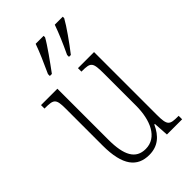

<svg xmlns="http://www.w3.org/2000/svg" viewBox="-234 -846 937 937"><g transform="rotate(-45 234.5 -378.0)"><path d="M276 -619V-606H289C325 -652 374 -721 393 -756V-766H338C322 -721 303 -676 276 -619ZM144 -619V-606H158C192 -652 242 -721 261 -756V-766H206C190 -721 170 -676 144 -619ZM215 10C275 10 312 -23 337 -78H341L346 0H451V-24H448C389 -24 379 -29 379 -103V-536H268V-512H271C333 -512 339 -505 339 -425V-206C339 -107 303 -23 223 -23C155 -23 126 -76 126 -184V-536H13V-512H17C76 -512 86 -506 86 -440V-184C86 -45 133 10 215 10Z"/></g></svg>

Font: Noto Serif Tamil ExtraCondensed ExtraLight
Style: Regular
Weight: 200
Width: 2
Designer: Indian Type Foundry, Tom Grace, and the Monotype Design Team
Foundry: Monotype Imaging Inc.
Version: Version 2.004